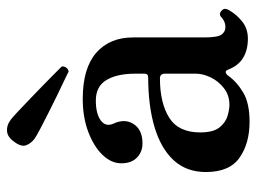

<svg xmlns="http://www.w3.org/2000/svg" viewBox="-116 -636 763 572"><g transform="rotate(-90 266.0 -349.5)"><path d="M190 12Q125 12 82.5 -18Q40 -48 40 -118Q40 -176 75 -214Q110 -252 173.5 -271Q237 -290 322 -290Q333 -290 333 -301V-329Q333 -383 314 -414.5Q295 -446 253 -446Q214 -446 194 -431.5Q174 -417 184 -394Q200 -360 183 -333.5Q166 -307 125 -307Q100 -307 83 -323.5Q66 -340 66 -370Q66 -400 91 -426Q116 -452 159.5 -468.5Q203 -485 258 -485Q349 -485 395 -445Q441 -405 441 -335V-123Q441 -83 449.5 -71.5Q458 -60 471 -60Q481 -60 488.5 -63.5Q496 -67 500 -71Q511 -82 522 -70Q527 -65 526 -59Q525 -53 521 -47Q507 -24 486.5 -8.5Q466 7 437 7Q404 7 380.5 -7Q357 -21 345 -52Q342 -60 337 -59Q332 -58 328 -53Q309 -26 277 -7Q245 12 190 12ZM240 -48Q269 -48 290 -64.5Q311 -81 322 -104Q333 -127 333 -148V-240Q333 -255 319 -255Q246 -255 202 -227.5Q158 -200 158 -135Q158 -96 173 -77.5Q188 -59 207.5 -53.5Q227 -48 240 -48ZM339 -527Q336 -529 317 -538Q298 -547 271 -560Q244 -573 216.5 -587Q189 -601 168 -612Q147 -623 140 -628Q126 -638 120 -653Q114 -668 130 -689Q144 -709 161 -710.5Q178 -712 192 -702Q199 -698 216.5 -681.5Q234 -665 256 -644Q278 -623 299.5 -602Q321 -581 336 -566Q351 -551 354 -548Q356 -542 351.5 -535Q347 -528 339 -527Z"/></g></svg>

Font: Zen Antique Soft
Style: Regular
Weight: 400
Designer: Yoshimichi Ohira
Foundry: Positype
Version: Version 1.001